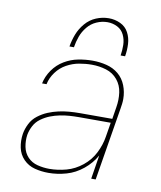

<svg xmlns="http://www.w3.org/2000/svg" viewBox="-84 -811 744 887"><g transform="rotate(10 288.0 -368.0)"><path d="M203 8Q245 8 287 -4Q329 -16 364.5 -45Q400 -74 421 -112L403 0H424L480 -341Q482 -353 483.5 -364.5Q485 -376 485 -388Q485 -421 473 -451.5Q461 -482 437 -502Q413 -522 381 -530Q349 -538 315 -538Q282 -538 248 -531.5Q214 -525 183 -506.5Q152 -488 131 -458Q110 -428 103 -394H124Q130 -424 149.5 -450.5Q169 -477 197 -492.5Q225 -508 255 -513.5Q285 -519 315 -519Q350 -519 382.5 -509Q415 -499 436 -473.5Q457 -448 461.5 -414Q466 -380 460 -345L451 -289H299Q274 -289 249.5 -287Q225 -285 200 -279.5Q175 -274 151 -264Q127 -254 105.5 -237.5Q84 -221 72 -197Q60 -173 56 -149Q51 -116 57.5 -84.5Q64 -53 86 -30.5Q108 -8 139 0Q170 8 203 8ZM204 -11Q176 -11 148.5 -18Q121 -25 102.5 -44.5Q84 -64 78.5 -92Q73 -120 77 -148Q81 -170 92 -191Q103 -212 123 -226.5Q143 -241 165 -249.5Q187 -258 209.5 -262.5Q232 -267 254 -268.5Q276 -270 299 -270H447L436 -203Q430 -164 411 -126Q392 -88 358 -60.5Q324 -33 284 -22Q244 -11 204 -11ZM198 -584H219Q223 -610 232 -635Q241 -660 258.5 -681.5Q276 -703 301 -714Q326 -725 352 -725Q377 -725 398.5 -714Q420 -703 430.5 -681Q441 -659 441.5 -634Q442 -609 438 -584H459Q464 -613 462.5 -642Q461 -671 448 -695.5Q435 -720 409.5 -732Q384 -744 355 -744Q325 -744 296 -732Q267 -720 246 -695.5Q225 -671 214 -642.5Q203 -614 198 -584Z"/></g></svg>

Font: Iosevka Sparkle Thin Oblique
Style: Regular
Weight: 100
Italic angle: -9°
Designer: Belleve Invis
Foundry: Belleve Invis
Version: Version 4.5.0; ttfautohint (v1.8.3)